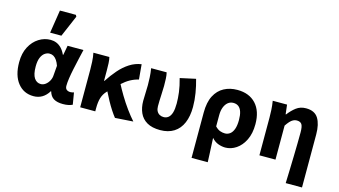

<svg xmlns="http://www.w3.org/2000/svg" viewBox="-101 -1149 2997 1696"><g transform="rotate(15 1398.0 -301.0)"><path d="M235 12Q145 12 90.5 -56.5Q36 -125 36 -246Q36 -328 67 -386.5Q98 -445 148 -476.5Q198 -508 255 -508Q283 -508 308 -498Q333 -488 354.5 -466Q376 -444 392 -409H396L412 -496H557Q547 -453 536 -405Q525 -357 515 -309.5Q505 -262 499 -221.5Q493 -181 493 -152Q493 -128 506.5 -117.5Q520 -107 541 -107Q548 -107 556 -108.5Q564 -110 573 -113L591 -5Q577 2 555.5 7Q534 12 504 12Q452 12 420.5 -6.5Q389 -25 376 -70H373Q323 12 235 12ZM270 -108Q292 -108 312 -122.5Q332 -137 345.5 -161.5Q359 -186 360 -215L367 -301Q357 -330 343.5 -349.5Q330 -369 314 -378.5Q298 -388 278 -388Q255 -388 234 -373.5Q213 -359 200 -328Q187 -297 187 -247Q187 -175 209.5 -141.5Q232 -108 270 -108ZM233 -568 266 -779H412L420 -764L336 -568Z M660 0V-344Q660 -373 658 -415Q656 -457 648 -496H794Q800 -473 801.5 -441Q803 -409 803 -374V-281H807Q844 -338 886.5 -387Q929 -436 979 -468Q1029 -500 1086 -508L1098 -371Q1059 -362 1023 -342.5Q987 -323 946 -286Q905 -249 848 -190Q821 -161 809.5 -123Q798 -85 798 -29V0ZM981 11Q961 -14 939.5 -47Q918 -80 896 -120Q874 -160 851 -207L945 -302Q970 -253 1003.5 -197Q1037 -141 1074.5 -89.5Q1112 -38 1146 0Z M1393 12Q1319 12 1272.5 -15Q1226 -42 1204.5 -90Q1183 -138 1183 -200Q1183 -236 1185 -272Q1187 -308 1187 -344Q1187 -373 1185 -414Q1183 -455 1176 -496H1318Q1324 -471 1325.5 -440Q1327 -409 1327 -374Q1327 -343 1324 -290Q1321 -237 1321 -187Q1321 -161 1330.5 -143Q1340 -125 1356.5 -116Q1373 -107 1393 -107Q1419 -107 1437.5 -122.5Q1456 -138 1465.5 -170Q1475 -202 1475 -253Q1475 -301 1468 -355.5Q1461 -410 1442 -477L1584 -508Q1601 -449 1611.5 -385.5Q1622 -322 1622 -260Q1622 -176 1596 -114.5Q1570 -53 1518.5 -20.5Q1467 12 1393 12Z M1726 177V-237Q1726 -332 1757 -391.5Q1788 -451 1841.5 -479.5Q1895 -508 1963 -508Q2071 -508 2132.5 -442Q2194 -376 2194 -256Q2194 -171 2164.5 -111Q2135 -51 2088 -19.5Q2041 12 1989 12Q1958 12 1924.5 0Q1891 -12 1864 -43Q1866 -5 1867.5 31.5Q1869 68 1871 104Q1873 140 1874 177ZM1954 -108Q1979 -108 1999.5 -123Q2020 -138 2032 -170.5Q2044 -203 2044 -254Q2044 -299 2034.5 -328.5Q2025 -358 2006 -373Q1987 -388 1958 -388Q1930 -388 1909 -371Q1888 -354 1876 -323.5Q1864 -293 1864 -251V-148Q1887 -124 1909.5 -116Q1932 -108 1954 -108Z M2587 177Q2589 118 2591 54.5Q2593 -9 2594.5 -72Q2596 -135 2597 -190.5Q2598 -246 2598 -289Q2598 -343 2585 -363Q2572 -383 2539 -383Q2522 -383 2506.5 -375Q2491 -367 2476.5 -351Q2462 -335 2446 -311V0H2299V-344Q2299 -373 2297 -414Q2295 -455 2288 -496H2419L2429 -410H2433Q2465 -452 2502 -480Q2539 -508 2591 -508Q2670 -508 2703 -454.5Q2736 -401 2736 -308V177Z"/></g></svg>

Font: Source Sans 3
Style: Bold
Weight: 700
Designer: Paul D. Hunt
Foundry: Adobe
Version: Version 3.052;hotconv 1.1.0;makeotfexe 2.6.0